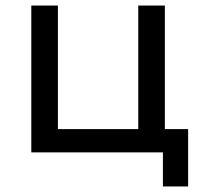

<svg xmlns="http://www.w3.org/2000/svg" viewBox="-20 -550 730 693"><path d="M575 -530V-84H659V123H568V0H93V-530H189V-84H479V-530Z"/></svg>

Font: false
Style: Regular
Weight: 500
Designer: Julieta Ulanovsky
Foundry: Julieta Ulanovsky
Version: Version 7.222;hotconv 1.0.109;makeotfexe 2.5.65596